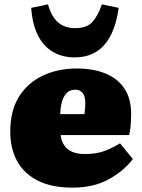

<svg xmlns="http://www.w3.org/2000/svg" viewBox="-20 -846 651 880"><path d="M312 14Q216 14 152.5 -18.5Q89 -51 58 -108.5Q27 -166 27 -242Q27 -338 66.5 -402Q106 -466 175.5 -499Q245 -532 332 -532Q409 -532 465 -508.5Q521 -485 551 -439Q581 -393 581 -324Q581 -299 579 -273.5Q577 -248 572 -227H258Q261 -199 275 -179Q289 -159 312.5 -149.5Q336 -140 368 -140Q420 -140 456 -153Q492 -166 530 -189L589 -117Q546 -61 477 -23.5Q408 14 312 14ZM256 -323H367Q369 -338 370 -350.5Q371 -363 371 -375Q371 -403 359.5 -419Q348 -435 325 -435Q301 -435 286 -420Q271 -405 264 -380Q257 -355 256 -323ZM322 -583Q264 -583 220.5 -609.5Q177 -636 152.5 -686.5Q128 -737 123 -810L200 -826Q215 -771 245.5 -744Q276 -717 325 -717Q379 -717 404.5 -746.5Q430 -776 447 -826L524 -810Q514 -737 488.5 -686Q463 -635 421.5 -609Q380 -583 322 -583Z"/></svg>

Font: Literata 18pt Black
Style: Regular
Weight: 900
Designer: Latin by Veronika Burian and Jose Scaglione. Greek by Irene Vlachou. Cyrillic by Vera Evstafieva.
Foundry: TypeTogether
Version: Version 3.103;gftools[0.9.29]